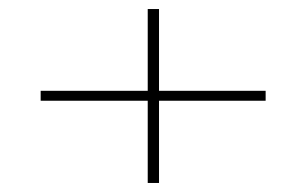

<svg xmlns="http://www.w3.org/2000/svg" viewBox="-20 -447 678 425"><path d="M332 -42H307V-224H70V-246H307V-427H332V-246H568V-224H332Z"/></svg>

Font: BhuTuka Expanded One
Style: Regular
Weight: 400
Designer: Erin McLaughlin
Version: Version 1.000; ttfautohint (v1.8.3)